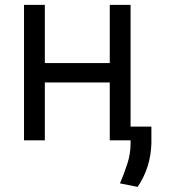

<svg xmlns="http://www.w3.org/2000/svg" viewBox="-20 -565 682 773"><path d="M505.7 0H421.9V-233H160.5V0H76.7V-545.5H160.5V-311.1H421.9V-545.5H505.7V-55.4H589.5V11.4Q588.4 58.2 575.1 102.1Q561.8 146 534.1 187.5L463.1 173.3Q481.2 130.7 493.4 92Q505.7 53.3 505.7 12.8Z"/></svg>

Font: Linik Sans
Style: Regular
Weight: 400
Designer: Rasmus Andersson (font), Marc Monis (original base), Kil Hyung-jin (Pretendard portions), Cristiano Sobral (main changes
Foundry: rsms
Version: Version 3.018;May 31, 2022;FontCreator 14.0.0.2814 64-bit; t